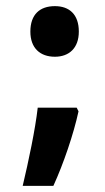

<svg xmlns="http://www.w3.org/2000/svg" viewBox="-20 -572 341 626"><path d="M79 -469C79 -415 111 -387 159 -387C205 -387 237 -415 237 -469C237 -525 206 -552 159 -552C110 -552 79 -525 79 -469ZM230 -221H103C95 -150 73 -46 54 34H154C187 -38 220 -135 236 -209Z"/></svg>

Font: Noto Sans Kannada UI Condensed
Style: Bold
Weight: 700
Width: 3
Designer: Jelle Bosma - Monotype Design Team
Foundry: Monotype Imaging Inc.
Version: Version 2.005